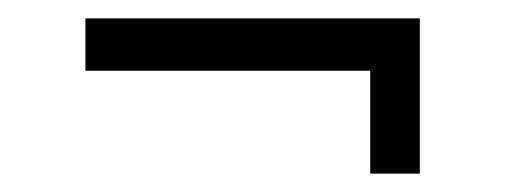

<svg xmlns="http://www.w3.org/2000/svg" viewBox="-20 -326 550 209"><path d="M437 -137H383V-306H437ZM73 -249V-306H437V-249Z"/></svg>

Font: Mate
Style: Regular
Weight: 400
Designer: Eduardo Rodriguez Tunni
Foundry: Eduardo Rodriguez Tunni
Version: Version 1.002